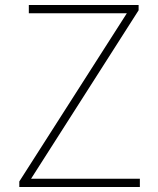

<svg xmlns="http://www.w3.org/2000/svg" viewBox="-20 -746 632 766"><path d="M57 -22 486 -693H95V-726H533V-705L104 -33H538V0H57Z"/></svg>

Font: Noto Sans CJK TC Thin
Style: Regular
Weight: 250
Designer: Ryoko NISHIZUKA ???? (kana & ideographs); Paul D. Hunt (Latin, Greek & Cyrillic); Wenlong ZHANG ??? (bopomofo); Sandoll 
Foundry: Adobe Systems Incorporated
Version: Version 1.004 January 19, 2016